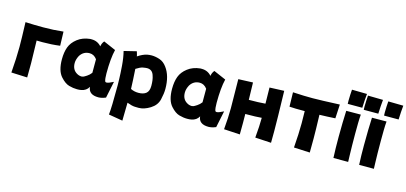

<svg xmlns="http://www.w3.org/2000/svg" viewBox="-80 -1344 4636 2192"><g transform="rotate(15 2237.5 -248.0)"><path d="M245 -102 244 67 55 59Q69 -115 69 -247Q69 -345 62 -538Q164 -533 272 -533Q394 -533 509 -546L514 -380Q416 -367 309 -367Q272 -367 239 -368Q239 -295 242 -234Q245 -173 245 -102Z M1086 76Q972 76 964 -15Q937 35 876 46Q856 50 828 50Q782 50 732.5 36Q683 22 632 -35Q573 -100 573 -237Q573 -321 595.5 -381.5Q618 -442 678 -488.5Q738 -535 825 -544H842Q913 -544 958 -492Q963 -529 987 -558L1132 -495Q1106 -390 1106 -213Q1106 -148 1116 -120Q1120 -111 1133 -111Q1156 -111 1214 -141L1173 56Q1124 76 1086 76ZM841 -104Q849 -104 860 -108Q871 -112 899.5 -130.5Q928 -149 949 -177V-337Q914 -385 862 -385Q790 -385 750 -322Q725 -275 725 -233Q725 -156 781 -122Q809 -104 841 -104Z M1391 -489Q1448 -528 1500 -539Q1526 -544 1553 -544Q1597 -544 1647 -527.5Q1697 -511 1733 -461Q1802 -369 1802 -214Q1802 -160 1785 -87.5Q1768 -15 1697 29Q1626 73 1563 73Q1558 73 1517 72Q1483 71 1425 49Q1424 162 1421 262L1255 234Q1265 151 1265 -109Q1265 -119 1263.5 -184Q1262 -249 1255 -342Q1248 -435 1229 -510L1376 -546Q1383 -525 1388 -505ZM1411 -347Q1420 -211 1423 -113Q1464 -92 1515 -92Q1574 -92 1606 -118.5Q1638 -145 1638 -207Q1638 -279 1622 -323Q1604 -390 1539 -390Q1525 -390 1490 -384Q1459 -378 1411 -347Z M2388 76Q2274 76 2266 -15Q2239 35 2178 46Q2158 50 2130 50Q2084 50 2034.5 36Q1985 22 1934 -35Q1875 -100 1875 -237Q1875 -321 1897.5 -381.5Q1920 -442 1980 -488.5Q2040 -535 2127 -544H2144Q2215 -544 2260 -492Q2265 -529 2289 -558L2434 -495Q2408 -390 2408 -213Q2408 -148 2418 -120Q2422 -111 2435 -111Q2458 -111 2516 -141L2475 56Q2426 76 2388 76ZM2143 -104Q2151 -104 2162 -108Q2173 -112 2201.5 -130.5Q2230 -149 2251 -177V-337Q2216 -385 2164 -385Q2092 -385 2052 -322Q2027 -275 2027 -233Q2027 -156 2083 -122Q2111 -104 2143 -104Z M2757 -175Q2758 -141 2758 -71L2757 67L2568 56Q2581 -87 2581 -197Q2581 -325 2577 -538L2749 -545Q2752 -451 2754 -341Q2869 -341 2949 -348Q2948 -440 2946 -538L3118 -545Q3127 -199 3127 -71L3126 67L2937 56Q2950 -85 2950 -181Q2883 -175 2777 -175Z M3577 -385Q3583 -198 3583 -105L3582 60L3393 51Q3406 -120 3406 -239Q3406 -323 3404 -382Q3284 -381 3223 -386L3219 -555Q3356 -547 3452.5 -547.5Q3549 -548 3772 -558L3763 -393Q3666 -387 3577 -385Z M3857 -589Q3857 -598 3856.5 -607.5Q3856 -617 3856 -629Q3856 -661 3858 -697Q3860 -733 3862 -758L4040 -755Q4037 -721 4033.5 -678Q4030 -635 4029 -589ZM3859 50Q3856 -6 3855 -70Q3854 -134 3854 -199Q3854 -283 3856 -363Q3858 -443 3861 -508L4033 -509Q4029 -467 4028 -406Q4027 -345 4027 -278Q4027 -211 4028 -146.5Q4029 -82 4030.5 -30Q4032 22 4033 50Z M4051 -571Q4051 -580 4050.5 -589.5Q4050 -599 4050 -611Q4050 -643 4052 -679Q4054 -715 4056 -740L4234 -737Q4231 -703 4227.5 -660Q4224 -617 4223 -571ZM4163 50Q4160 -6 4159 -60Q4158 -114 4158 -179Q4158 -283 4160 -363Q4162 -443 4165 -508L4337 -509Q4333 -467 4332 -406Q4331 -345 4331 -278Q4331 -191 4332 -136.5Q4333 -82 4334.5 -30Q4336 22 4337 50ZM4292 -567Q4292 -576 4291.5 -585.5Q4291 -595 4291 -607Q4291 -639 4293 -675Q4295 -711 4297 -736L4475 -733Q4472 -699 4468.5 -656Q4465 -613 4464 -567Z"/></g></svg>

Font: KN Bobohei
Style: Bold
Weight: 700
Designer: Kingnam Type Foundry
Version: Version 1.710;March 18, 2023